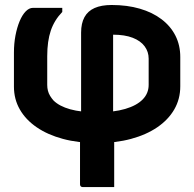

<svg xmlns="http://www.w3.org/2000/svg" viewBox="-20 -570 790 781"><path d="M434 -549.7Q497.4 -549.7 548.8 -534.7Q600.3 -519.7 637.1 -491.7Q673.9 -463.8 693.6 -425Q713.3 -386.1 713.3 -338.2V-219Q713.3 -167.2 689 -125.1Q664.7 -83 619.8 -52.3Q574.9 -21.7 513 -5Q451.1 11.7 375 11.7Q298 11.7 236 -5Q173.9 -21.7 129.3 -52.3Q84.7 -82.8 60.7 -124.7Q36.7 -166.5 36.7 -217.6V-356.1Q36.7 -392.8 42.9 -425.5Q49.2 -458.2 59.8 -483.7Q70.4 -509.1 84.4 -523.5Q98.4 -538 113.8 -538Q137.2 -538 156.2 -538Q175.3 -538 193.9 -538Q212.6 -538 233.3 -538V-521.4Q201.1 -488.1 186.6 -445.5Q172.1 -402.8 172.1 -341.6V-224.6Q172.1 -212.3 174.9 -201.2Q177.7 -190 183.8 -180Q189.8 -170.1 197.7 -161.2Q221.2 -137.9 265.4 -125.5Q309.7 -113.1 375 -113.1Q442.6 -113.1 489.3 -126.9Q536 -140.6 560.4 -165.5Q584.7 -190.3 584.7 -224.9V-331.2Q584.7 -359.6 568.3 -381.7Q551.9 -403.9 519.7 -416.4Q487.4 -428.9 440.1 -428.9Q440.1 -364 440.1 -302.5Q440.1 -240.9 440.1 -181.6Q440.1 -122.2 440.1 -63.2L444.5 -37Q444.5 -9.5 444.5 18.2Q444.5 45.9 444.5 74.4Q444.5 102.9 444.5 131.8Q444.5 160.8 444.5 191Q411.5 191 380.6 191Q349.7 191 316.5 191Q311.5 191 308.5 188Q305.5 185 305.5 180Q305.5 124.9 305.5 70.9Q305.5 16.9 305.5 -37L309.9 -61.4Q309.9 -123.6 309.9 -185.4Q309.9 -247.2 309.9 -310.4Q309.9 -373.7 309.9 -437.3Q309.9 -475 323.5 -500.1Q337.1 -525.1 364.7 -537.4Q392.4 -549.7 434 -549.7Z"/></svg>

Font: Recursive Sans Linear Light
Style: Regular
Weight: 300
Version: Version 1.085